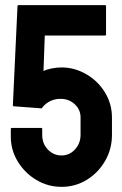

<svg xmlns="http://www.w3.org/2000/svg" viewBox="-20 -716 473 746"><path d="M219 10Q166 10 121 -17Q76 -44 49 -88.5Q22 -133 22 -185V-215Q22 -219 26 -219H140Q144 -219 144 -215V-192Q144 -158 166 -135Q188 -112 219 -112Q250 -112 271.5 -135.5Q293 -159 293 -192V-260Q293 -290 270.5 -311Q248 -332 215 -332Q172 -332 144 -298L142 -295L34 -303Q30 -303 30 -307L48 -692Q48 -696 52 -696H388Q392 -696 392 -692V-582Q392 -578 388 -578H154L149 -440Q161 -446 180.5 -450Q200 -454 219 -454Q270 -454 315.5 -427.5Q361 -401 388 -356.5Q415 -312 415 -260V-192Q415 -137 388.5 -91Q362 -45 317.5 -17.5Q273 10 219 10Z"/></svg>

Font: AL Dynamic
Style: Regular
Weight: 400
Version: Version 1.000; ttfautohint (v1.8.2) -l 8 -r 50 -G 200 -x 14 